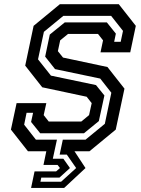

<svg xmlns="http://www.w3.org/2000/svg" viewBox="-20 -720 671 914"><path d="M128 174.5 144.5 96H247L265.5 80L254 65H187L200.5 0H113L32 -103L59 -229H200.5L188 -172L212 -141.5H367L404 -172L416.5 -229L392.5 -259.5L181 -304.5L100 -407.5L140 -597L265 -700H545.5L626.5 -597L600 -471H458.5L470.5 -528L446.5 -558.5H304L266.5 -528L255.5 -476.5L280 -446L491.5 -401L572.5 -298L531 -103L406 0H334.5L387 80L285.5 174.5ZM172.5 145H271L342.5 80L298 16H264L279 -55H387L479 -130.5L510 -278.5L457 -346L242 -391L195 -450.5L217 -555.5L288.5 -613.5H488.5L531.5 -560L523.5 -521H554.5L565.5 -573L509 -644.5H281.5L189 -568.5L161 -437.5L222.5 -360L437 -315L477 -265.5L450.5 -143.5L379.5 -85.5H171.5L128 -139.5L137.5 -183H106.5L95 -126.5L151 -55H251L231.5 35.5H281.5L313 80L263 125.5H176.5Z"/></svg>

Font: Tourney Expanded SemiBold
Style: Italic
Weight: 600
Width: 7
Italic angle: -12°
Designer: Tyler Finck
Foundry: Etcetera Type Co
Version: Version 1.010; ttfautohint (v1.8.3)